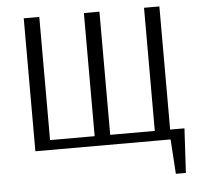

<svg xmlns="http://www.w3.org/2000/svg" viewBox="-56 -708 977 935"><g transform="rotate(-5 433.0 -240.5)"><path d="M757 -650V-48H827L815 169H766L755 0H94V-650H170V-48H388V-650H464V-48H682V-650Z"/></g></svg>

Font: Arsenal
Style: Regular
Weight: 400
Designer: Andrij Shevchenko
Foundry: Stairsfor.com
Version: Version 1.000